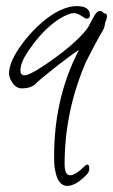

<svg xmlns="http://www.w3.org/2000/svg" viewBox="-20 -299 371 630"><path d="M200 311Q179 311 167 283Q160 262 158 239Q152 32 239 -135Q230 -131 170 -85Q119 -45 101 -28Q85 -9 51 -9Q33 -9 20 -28.5Q7 -48 10 -66Q13 -92 31 -122.5Q49 -153 75.5 -183.5Q102 -214 132.5 -237.5Q163 -261 191 -271Q202 -275 212 -277Q222 -279 232 -279Q275 -279 275 -249Q275 -238 265 -238Q259 -238 255 -242Q235 -256 222 -256Q207 -256 178 -239Q155 -225 133 -204Q111 -183 91 -157Q72 -132 61 -112.5Q50 -93 48 -78Q47 -74 47 -68Q47 -52 60 -52Q76 -52 120 -81Q225 -151 266 -205Q269 -209 273.5 -217.5Q278 -226 285 -239Q296 -263 308 -263Q316 -263 321 -255H323Q331 -255 331 -246Q331 -238 325 -224Q324 -206 309 -185Q301 -171 289.5 -149Q278 -127 263 -98Q192 65 192 239Q192 276 210 276Q228 276 259 245Q263 241 266 241Q273 241 273 253Q273 265 266 272Q230 311 200 311Z"/></svg>

Font: Square Peg
Style: Regular
Weight: 400
Designer: Robert E. Leuschke
Foundry: Robert E. Leuschke
Version: Version 1.010; ttfautohint (v1.8.4.7-5d5b)